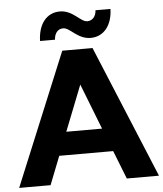

<svg xmlns="http://www.w3.org/2000/svg" viewBox="-69 -959 859 1011"><g transform="rotate(-5 360.5 -453.5)"><path d="M295 -817C331 -817 366 -754 435 -754C505 -754 550 -811 552 -897H473C471 -864 452 -843 425 -843C389 -843 354 -907 285 -907C215 -907 170 -850 168 -761H247C249 -797 268 -817 295 -817ZM560 0H730L440 -700H280L-9 0H157L216 -150H501ZM264 -273 359 -514 453 -273Z"/></g></svg>

Font: AWKNG-Font
Style: Bold
Weight: 700
Designer: Awakening Church
Foundry: Awakening Church
Version: Version 1.700;PS 001.700;hotconv 1.0.88;makeotf.lib2.5.64775